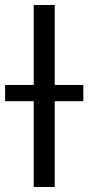

<svg xmlns="http://www.w3.org/2000/svg" viewBox="-58 -747 352 767"><path d="M160.6 -727.1V0H76.7V-727.1ZM-37.6 -342.8V-407.7H274.9V-342.8Z"/></svg>

Font: Sahel VF Regular
Style: Regular
Weight: 400
Foundry: Saber Rastikerdar (saber.rastikerdar@gmail.com)
Version: Version 3.4.0